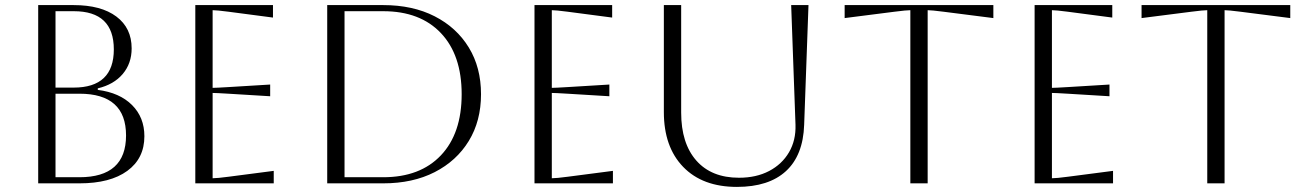

<svg xmlns="http://www.w3.org/2000/svg" viewBox="-20 -720 5119 754"><path d="M130 0V-700H269Q377 -700 437 -655Q497 -610 497 -530Q497 -471 462 -429.5Q427 -388 364 -373V-367Q450 -356 498.5 -307.5Q547 -259 547 -185Q547 -98 480 -49Q413 0 292 0ZM270 -676H198V-376H269Q427 -376 427 -526Q427 -676 270 -676ZM292 -352H198V-24H292Q475 -24 475 -188Q475 -352 292 -352Z M747 0V-700H1052V-651L877 -674Q831 -680 815 -680V-375Q828 -375 877 -378L1041 -388V-342L877 -352Q828 -355 815 -355V-20Q833 -20 878 -26L1055 -49V0Z M1265 0V-700H1485Q1601 -700 1687 -656Q1773 -612 1821 -533.5Q1869 -455 1869 -350Q1869 -245 1821 -166.5Q1773 -88 1687 -44Q1601 0 1485 0ZM1485 -676H1333V-24H1485Q1630 -24 1711.5 -110Q1793 -196 1793 -350Q1793 -504 1711.5 -590Q1630 -676 1485 -676Z M2079 0V-700H2384V-651L2209 -674Q2163 -680 2147 -680V-375Q2160 -375 2209 -378L2373 -388V-342L2209 -352Q2160 -355 2147 -355V-20Q2165 -20 2210 -26L2387 -49V0Z M2587 -700H2655V-278Q2655 -157 2714.5 -89.5Q2774 -22 2882 -22Q2950 -22 3000.5 -48.5Q3051 -75 3078.5 -122Q3106 -169 3104 -230L3087 -700H3155L3138 -230Q3134 -110 3066.5 -48Q2999 14 2874 14Q2739 14 2663 -64.5Q2587 -143 2587 -280Z M3555 0V-680Q3540 -680 3493 -674L3297 -649V-700H3881V-649L3685 -674Q3638 -680 3623 -680V0Z M4043 0V-700H4348V-651L4173 -674Q4127 -680 4111 -680V-375Q4124 -375 4173 -378L4337 -388V-342L4173 -352Q4124 -355 4111 -355V-20Q4129 -20 4174 -26L4351 -49V0Z M4721 0V-680Q4706 -680 4659 -674L4463 -649V-700H5047V-649L4851 -674Q4804 -680 4789 -680V0Z"/></svg>

Font: Aboreto
Style: Regular
Weight: 400
Designer: Dominik Jáger
Foundry: Dominik Jáger
Version: Version 1.001; ttfautohint (v1.8.4.7-5d5b)